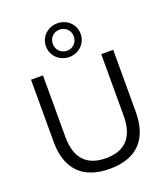

<svg xmlns="http://www.w3.org/2000/svg" viewBox="-171 -1088 1057 1214"><g transform="rotate(-20 357.0 -481.0)"><path d="M357.8 8.8C538.2 8.8 633.3 -89.2 633.3 -273.5V-691.2H552.9V-277.5C552.9 -133.3 486.3 -62.7 357.8 -62.7C228.4 -62.7 160.8 -133.3 160.8 -277.5V-691.2H80.4V-273.5C80.4 -89.2 176.5 8.8 357.8 8.8ZM357.8 -743.1C423.5 -743.1 474.5 -793.1 474.5 -856.9C474.5 -920.6 423.5 -969.6 357.8 -969.6C292.2 -969.6 241.2 -920.6 241.2 -856.9C241.2 -793.1 292.2 -743.1 357.8 -743.1ZM357.8 -785.3C316.7 -785.3 287.3 -816.7 287.3 -856.9C287.3 -896.1 316.7 -927.5 357.8 -927.5C399 -927.5 428.4 -896.1 428.4 -856.9C428.4 -816.7 399 -785.3 357.8 -785.3Z"/></g></svg>

Font: LL Pando Sans
Style: Regular
Weight: 400
Designer: Joshua Smith
Foundry: Joshua Smith
Version: Version 1.000;Glyphs 3.2.1 (3258)